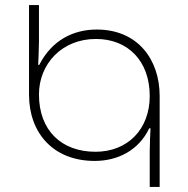

<svg xmlns="http://www.w3.org/2000/svg" viewBox="-20 -734 738 754"><path d="M568 0H607V-357C607 -499 522 -618 360 -618C269 -618 184 -577 134 -479H130C131 -512 133 -542 133 -570V-714H94V-362C94 -212 189 -102 352 -102C443 -102 525 -144 566 -230H571C570 -207 568 -164 568 -140ZM355 -138C221 -138 133 -222 133 -363C133 -482 222 -581 357 -581C482 -581 568 -495 568 -357C568 -225 480 -138 355 -138Z"/></svg>

Font: Noto Sans Georgian ExtraLight
Style: Regular
Weight: 200
Designer: Monotype Design Team, Akaki Razmadze
Foundry: Google LLC
Version: Version 2.005